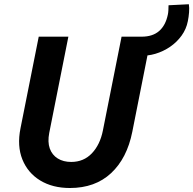

<svg xmlns="http://www.w3.org/2000/svg" viewBox="-20 -896 930 923"><path d="M315.9 7.8Q232.6 7.8 173.1 -28.5Q113.7 -64.8 87.6 -129.5Q61.5 -194.3 78.5 -279.1L166.2 -719.7H308.7L216.7 -257Q208.2 -213.4 219.3 -182.2Q230.5 -151 257.5 -134.2Q284.4 -117.5 322.4 -117.5Q382.2 -117.5 421.7 -159Q461.1 -200.5 474.6 -268.6L564.4 -719.7H706.8L616 -262.5Q590.7 -135 514 -63.6Q437.4 7.8 315.9 7.8ZM651.4 -628.7 661.2 -719.7Q713.7 -719.7 744.9 -746.8Q776.1 -773.9 786.9 -825.9Q788.8 -834.2 789.5 -846.8Q790.2 -859.4 790.2 -870.7L887.9 -875.6Q890.6 -858.8 888.9 -836.7Q887.2 -814.6 883 -794.2Q875.6 -756.1 852.9 -724.7Q830.2 -693.3 797.6 -671Q765 -648.7 727 -637.4Q689.1 -626.2 651.4 -628.7Z"/></svg>

Font: Reddit Sans
Style: Italic
Weight: 400
Italic angle: -11.25°
Designer: Stephen Hutchings
Version: Version 1.013